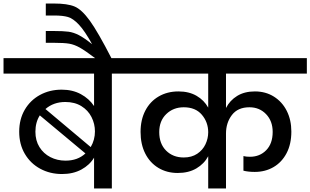

<svg xmlns="http://www.w3.org/2000/svg" viewBox="-44 -1070 1762 1090"><path d="M712 -740V-652H591V0H490V-175Q465 -133 418 -107.5Q371 -82 308 -82Q240 -82 184.5 -112Q129 -142 97 -196.5Q65 -251 65 -322Q65 -393 96.5 -447Q128 -501 183 -531Q238 -561 306 -561Q368 -561 415 -535.5Q462 -510 490 -468V-652H-24V-740ZM327 -491Q260 -491 214 -451L471 -235Q495 -276 495 -324Q495 -367 475.5 -405.5Q456 -444 418 -467.5Q380 -491 327 -491ZM157 -322Q157 -272 180 -235Q203 -198 242 -178Q281 -158 328 -158Q397 -158 441 -199L182 -415Q157 -376 157 -322Z M262 -1050Q339 -1050 379.5 -1033Q420 -1016 466 -952.5Q512 -889 590 -737H500Q439 -783 408.5 -800Q378 -817 349 -822Q320 -827 262 -827H216V-894H260Q316 -894 345 -890Q374 -886 404 -870.5Q434 -855 479 -819Q437 -895 404 -930Q371 -965 342 -973.5Q313 -982 264 -982H216V-1050Z M1239 -652V-457Q1261 -500 1302.5 -525.5Q1344 -551 1403 -551Q1464 -551 1511 -521.5Q1558 -492 1584 -440.5Q1610 -389 1610 -323Q1610 -252 1583 -200.5Q1556 -149 1509 -121.5Q1462 -94 1402 -94Q1366 -94 1338 -101V-184Q1353 -180 1375 -180Q1431 -180 1467.5 -217.5Q1504 -255 1504 -321Q1504 -383 1466.5 -422Q1429 -461 1372 -461Q1306 -461 1272.5 -417Q1239 -373 1239 -312V0H1138V-183Q1115 -140 1071 -114Q1027 -88 965 -88Q903 -88 855 -117Q807 -146 780.5 -198.5Q754 -251 754 -321Q754 -390 781 -442Q808 -494 857 -522.5Q906 -551 969 -551Q1029 -551 1072 -526Q1115 -501 1138 -459V-652H665V-740H1698V-652ZM999 -176Q1044 -176 1075.5 -197Q1107 -218 1122.5 -251Q1138 -284 1138 -319Q1138 -376 1102 -418.5Q1066 -461 999 -461Q940 -461 900 -422.5Q860 -384 860 -320Q860 -254 899 -215Q938 -176 999 -176Z"/></svg>

Font: Poppins Cyr Med
Style: Regular
Weight: 500
Designer: Ninad Kale (Devanagari), Jonny Pinhorn (Latin)
Foundry: Indian Type Foundry
Version: 4.004